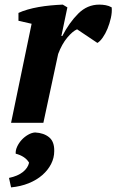

<svg xmlns="http://www.w3.org/2000/svg" viewBox="-20 -532 505 832"><path d="M314 -405Q295 -397 271.5 -369Q248 -341 232 -298L168 0H28L117 -429L60 -442V-476Q77 -484 99.5 -490.5Q122 -497 147.5 -501.5Q173 -506 200 -508.5Q227 -511 252 -512L272 -500L246 -376H250Q280 -434 319 -473Q358 -512 410 -512Q424 -512 438 -509.5Q452 -507 464 -500Q466 -479 460.5 -454.5Q455 -430 446 -408Q437 -386 425 -369Q413 -352 402 -346ZM19 239Q57 231 79 213.5Q101 196 106 173Q98 159 83 149Q68 139 48 134Q47 119 54.5 103Q62 87 74 74Q86 61 101.5 52Q117 43 132 42Q170 44 193 63Q216 82 215 123Q215 152 201.5 178.5Q188 205 163.5 226.5Q139 248 104.5 262Q70 276 28 280Z"/></svg>

Font: PT Serif
Style: Bold Italic
Weight: 700
Italic angle: -12°
Designer: A.Korolkova, O.Umpeleva, V.Yefimov
Foundry: ParaType Ltd
Version: Version 1.000W OFL